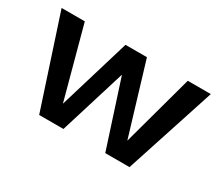

<svg xmlns="http://www.w3.org/2000/svg" viewBox="-94 -712 1061 924"><g transform="rotate(30 436.5 -250.0)"><path d="M496.1 -500 615.2 -105 723.1 -500H851.1L688 0H553.2L434.1 -367.2L320.8 0H186L22 -500H150.9L257.8 -104L377 -500Z"/></g></svg>

Font: Human Sans Medium
Style: Regular
Weight: 500
Designer: Tim Radville
Foundry: Continuum
Version: Version 1.000;FEAKit 1.0